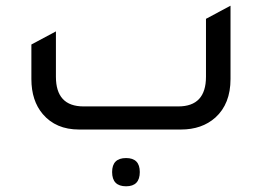

<svg xmlns="http://www.w3.org/2000/svg" viewBox="-20 -454 918 673"><path d="M257 0Q176 0 130 -54Q90 -101 90 -177V-298L176 -344V-185Q176 -81 273 -81H605Q702 -81 702 -185V-388L788 -434V-177Q788 -90 735 -42Q688 0 614 0ZM422 199Q373 199 373 149Q373 100 422 100Q470 100 470 149Q470 199 422 199Z"/></svg>

Font: Space Grotesk Medium
Style: Regular
Weight: 500
Designer: Florian Karsten
Foundry: Florian Karsten
Version: Version 2.000